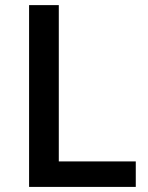

<svg xmlns="http://www.w3.org/2000/svg" viewBox="-20 -734 582 754"><path d="M94.2 0V-713.9H210.9V-100.1H513.2V0Z"/></svg>

Font: f1_25842          
Style: Regular
Weight: 600
Foundry: Ascender Corporation
Version: Version 1.10